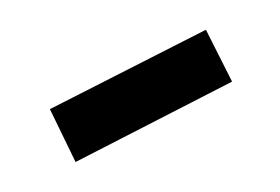

<svg xmlns="http://www.w3.org/2000/svg" viewBox="-35 -402 369 253"><g transform="rotate(-20 150.0 -275.5)"><path d="M32 -300 261 -328 270 -252 40 -223Z"/></g></svg>

Font: Piazzolla 24pt SemiBold
Style: Regular
Weight: 600
Designer: Juan Pablo del Peral
Foundry: Huerta Tipografica
Version: Version 2.005